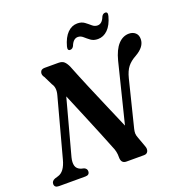

<svg xmlns="http://www.w3.org/2000/svg" viewBox="-162 -1023 1103 1158"><g transform="rotate(-20 389.0 -444.0)"><path d="M150 -137.5Q142 -106 148 -84.5Q154 -63 180 -53.5L198.5 -49Q216.5 -41.5 216.5 -24.5Q216.5 0 189 0H19.5Q-9 0 -9 -24Q-8.5 -43 13 -51.5L34.5 -58Q77.5 -70 96.5 -142.5L197.5 -517.5Q210.5 -563.5 190 -591.5L162 -648.5Q148.5 -665 153.8 -682.5Q159 -700 182 -700H270.5Q294.5 -700 307 -688.5Q319.5 -677 330 -654Q357 -585.5 390 -507.2Q423 -429 456.5 -351.2Q490 -273.5 518.5 -207L613.5 -589Q630.5 -655 660.5 -687.5Q690.5 -720 729.5 -720Q754.5 -720 770.8 -705.5Q787 -691 786.5 -664.5Q786 -615.5 723 -580Q688 -561 668.5 -536.2Q649 -511.5 638 -467.5L564 -170Q560 -153.5 560.2 -141.2Q560.5 -129 567 -112.5L590.5 -48Q598 -28.5 591 -14.2Q584 0 566 0H453Q418.5 0 419 -40.5Q420 -76.5 404 -110.5Q389 -149 363.5 -211.2Q338 -273.5 307.2 -347.2Q276.5 -421 246 -493.5ZM545 -753Q517.5 -753 499.5 -766.2Q481.5 -779.5 466.5 -793Q451.5 -806.5 433.5 -806.5Q404 -806.5 388 -765Q379.5 -749 364.5 -749Q346 -749 353 -775.5Q367.5 -829 395 -856.8Q422.5 -884.5 458 -884.5Q485.5 -884.5 503.8 -871Q522 -857.5 537 -844.2Q552 -831 570.5 -831Q600 -831 615.5 -872Q624 -888 639 -888Q657.5 -888 650.5 -861.5Q636 -807.5 608.2 -780.2Q580.5 -753 545 -753Z"/></g></svg>

Font: Fraunces 72pt Soft SemiBold
Style: Italic
Weight: 600
Italic angle: -16°
Version: Version 1.000;[b76b70a41]